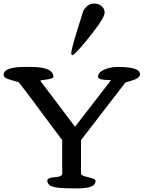

<svg xmlns="http://www.w3.org/2000/svg" viewBox="-54 -1063 810 1083"><path d="M473.6 -884.8Q380.4 -764.2 354.5 -751L347.7 -757.8V-760.3Q347.7 -782.7 378.7 -883.1Q409.7 -983.4 414.8 -998.3Q419.9 -1013.2 436.8 -1028.1Q453.6 -1043 476.8 -1043Q500 -1043 518.1 -1029.3Q536.1 -1015.6 536.1 -990.7Q536.1 -965.8 473.6 -884.8ZM570.8 -611.3Q499 -611.3 499 -628.9Q499 -654.3 533.2 -669.9Q567.4 -685.5 612.3 -685.5Q735.8 -685.5 735.8 -644Q735.8 -620.6 679.2 -605.5Q656.7 -599.1 651.9 -595.7L402.8 -272.5V-84Q402.8 -74.7 423.3 -68.8Q443.8 -63 464.4 -57.6Q484.9 -52.2 484.9 -43.9Q484.9 -14.6 444.3 -5.9Q409.2 1.5 355.5 -0.5Q274.4 -0.5 243.9 -9.8Q213.4 -19 212.9 -43.9Q212.9 -61 254.9 -63.5Q296.9 -65.9 296.9 -84V-272.5L230.5 -361.3Q102.5 -535.2 55.2 -594.7Q50.8 -600.6 27.8 -606.2Q4.9 -611.8 -14.4 -619.6Q-33.7 -627.4 -33.7 -640.6Q-33.7 -685.5 87.4 -685.5H120.1Q247.1 -685.5 247.1 -628.9Q247.1 -619.1 200.2 -613.3Q195.8 -612.8 193.8 -612.3L175.3 -609.9L174.8 -605.5L369.1 -348.1L550.8 -583Q564 -598.1 570.8 -611.3Z"/></svg>

Font: Corben
Style: Regular
Weight: 400
Designer: vernon adams
Foundry: vernon adams
Version: Version 1.101